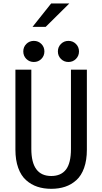

<svg xmlns="http://www.w3.org/2000/svg" viewBox="-20 -1116 610 1146"><path d="M174 -955.5 285.5 -1095.5H394L252.5 -955.5ZM226.8 -764.2Q208.5 -746 182 -746Q155.5 -746 137.2 -764.2Q119 -782.5 119 -809Q119 -835.5 137.2 -853.8Q155.5 -872 182 -872Q208.5 -872 226.8 -853.8Q245 -835.5 245 -809Q245 -782.5 226.8 -764.2ZM433.2 -764.2Q415 -746 388.5 -746Q362 -746 343.8 -764.2Q325.5 -782.5 325.5 -809Q325.5 -835.5 343.8 -853.8Q362 -872 388.5 -872Q415 -872 433.2 -853.8Q451.5 -835.5 451.5 -809Q451.5 -782.5 433.2 -764.2ZM72 -222.5V-700H167V-227.5Q167 -65.5 286 -65.5Q344 -65.5 373.8 -104Q403.5 -142.5 403.5 -227V-700H498.5V-222.5Q498.5 -160 482 -113.8Q465.5 -67.5 435.8 -40.8Q406 -14 368.8 -1.5Q331.5 11 286 11Q240.5 11 203 -1.5Q165.5 -14 135.5 -40.8Q105.5 -67.5 88.8 -113.8Q72 -160 72 -222.5Z"/></svg>

Font: League Mono Narrow
Style: Regular
Weight: 400
Width: 3
Designer: Tyler Finck
Foundry: The League of Moveable Type / Tyler Finck
Version: Version 2.210